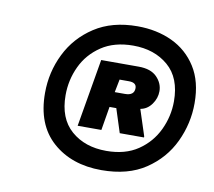

<svg xmlns="http://www.w3.org/2000/svg" viewBox="-57 -779 621 558"><g transform="rotate(10 254.0 -500.0)"><path d="M275 -285Q186.7 -285 130.8 -334.6Q75 -384.2 75 -477.5Q75 -539.2 101.7 -593.3Q128.3 -647.5 180 -681.2Q231.7 -715 306.7 -715Q363.3 -715 408.8 -693.8Q454.2 -672.5 481.2 -630Q508.3 -587.5 508.3 -523.3Q508.3 -463.3 482.5 -408.8Q456.7 -354.2 405 -319.6Q353.3 -285 275 -285ZM279.2 -342.5Q335 -342.5 372.5 -367.9Q410 -393.3 429.2 -433.8Q448.3 -474.2 448.3 -518.3Q448.3 -587.5 407.5 -622.5Q366.7 -657.5 304.2 -657.5Q248.3 -657.5 210.4 -632.1Q172.5 -606.7 153.8 -566.7Q135 -526.7 135 -481.7Q135 -413.3 175.4 -377.9Q215.8 -342.5 279.2 -342.5ZM185 -400 219.2 -600H330Q365.8 -600 383.8 -581.7Q401.7 -563.3 401.7 -540Q401.7 -519.2 388.8 -501.3Q375.8 -483.3 355.8 -480L380.8 -403.3V-400H309.2L286.7 -470H266.7L255 -400ZM274.2 -515H304.2Q331.7 -515 331.7 -536.7Q331.7 -553.3 309.2 -553.3H281.7Z"/></g></svg>

Font: Familjen Grotesk GF
Style: Bold Italic
Weight: 700
Designer: Anders Wikstroem, Jonas Baeckman, Matilda Gysing, Kristian Moeller
Foundry: Familjen STHML AB
Version: Version 2.000; Beta; Release 4; Build 6